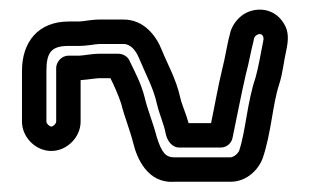

<svg xmlns="http://www.w3.org/2000/svg" viewBox="-20 -473 635 393"><path d="M95 -224C95 -220 89 -214 85 -214C81 -214 75 -220 75 -224V-328C75 -367 86 -379 121 -379H141C159 -379 176 -383 184 -383H233C245 -383 257 -373 265 -353C279 -319 294 -293 301 -261C307 -236 316 -218 319 -200C322 -185 332 -171 347 -171H432C444 -171 454 -180 456 -191C465 -234 474 -281 483 -320C490 -346 493 -366 498 -385C500 -392 499 -397 505 -401C516 -408 521 -398 519 -390C514 -365 509 -335 503 -314C486 -264 483 -206 470 -166C468 -159 458 -151 452 -151H336C320 -151 311 -160 301 -192C293 -223 282 -248 276 -274C269 -302 256 -326 245 -349C241 -358 231 -363 222 -363H184C167 -363 150 -359 141 -359H120C105 -359 95 -345 95 -334ZM145 -224V-309C160 -310 177 -313 184 -313H206C214 -297 222 -279 228 -261C235 -233 247 -204 253 -179C260 -151 281 -97 337 -101H452C486 -101 510 -127 518 -150C535 -200 538 -259 551 -299C559 -323 561 -349 566 -370C570 -389 572 -408 561 -425C541 -458 503 -459 479 -444C467 -436 457 -424 452 -409C445 -384 441 -355 435 -332C426 -295 420 -259 412 -221H366C361 -240 352 -259 349 -273C340 -313 323 -341 311 -371C300 -399 275 -433 233 -433H184C166 -433 151 -429 141 -429H121C58 -429 25 -387 25 -328V-224C25 -192 53 -164 85 -164C117 -164 145 -192 145 -224Z"/></svg>

Font: Electronic
Style: Outline
Weight: 700
Version: Version 1.011